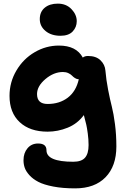

<svg xmlns="http://www.w3.org/2000/svg" viewBox="-20 -745 689 1053"><path d="M312 -548.8Q261.2 -548.8 229.7 -575Q198.2 -601.1 198.2 -640.1Q198.2 -680.2 225.3 -702.6Q252.4 -725.1 296.9 -725.1Q343.3 -725.1 372.1 -694.8Q400.9 -664.6 400.9 -628.9Q400.9 -596.2 378.7 -572.5Q356.4 -548.8 312 -548.8ZM392.1 288.1Q324.2 288.1 272.2 278.1Q220.2 268.1 190.2 252.4Q160.2 236.8 141.1 215.6Q122.1 194.3 115.5 174.8Q108.9 155.3 108.9 133.8Q108.9 94.2 130.9 68.1Q152.8 42 189 42Q234.9 42 234.9 79.1Q234.9 142.1 381.8 142.1Q427.2 142.1 446.5 119.6Q465.8 97.2 465.8 50.8Q465.8 19.5 461.4 -12.7Q457 -44.9 453.4 -60.5Q449.7 -76.2 439.9 -113.8Q404.8 -66.4 351.1 -44.7Q297.4 -22.9 241.2 -22.9Q144 -22.9 88.1 -75Q32.2 -127 32.2 -219.2Q32.2 -294.4 70.1 -358.4Q107.9 -422.4 170.2 -458.7Q232.4 -495.1 303.2 -495.1Q398.4 -495.1 434.1 -429.2Q444.3 -438 462.9 -438Q506.8 -438 531.2 -414.3Q555.7 -390.6 558.1 -357.9Q562.5 -306.6 573 -252.4Q583.5 -198.2 593.3 -160.4Q603 -122.6 610.6 -64.2Q618.2 -5.9 618.2 58.1Q618.2 166 558.8 227.1Q499.5 288.1 392.1 288.1ZM183.1 -229Q183.1 -174.8 241.2 -174.8Q306.2 -174.8 351.6 -209.2Q397 -243.7 412.1 -310.1Q400.9 -310.5 391.1 -316.9Q381.3 -323.2 374.5 -330.6Q367.7 -337.9 354.7 -344Q341.8 -350.1 325.2 -350.1Q274.9 -350.1 229 -311.3Q183.1 -272.5 183.1 -229Z"/></svg>

Font: Shantell Sans Bouncy
Style: Bold
Weight: 700
Designer: Stephen Nixon, Anya Danilova, Shantell Martin
Foundry: Arrow Type
Version: Version 1.006;[9816181b4]